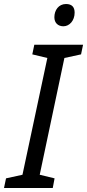

<svg xmlns="http://www.w3.org/2000/svg" viewBox="-51 -937 434 957"><path d="M265 -806C295 -806 321 -834 321 -874C321 -902 307 -917 278 -917C241 -917 220 -886 220 -851C220 -823 238 -806 265 -806ZM-31 0H212L221 -48L147 -66L270 -648L353 -666L363 -714H120L110 -666L185 -648L61 -66L-21 -48Z"/></svg>

Font: Noto Sans SemiCondensed
Style: Italic
Weight: 400
Width: 4
Italic angle: -12°
Designer: Monotype Design Team
Foundry: Monotype Imaging Inc.
Version: Version 2.013